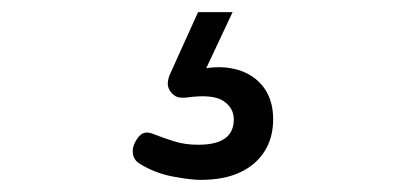

<svg xmlns="http://www.w3.org/2000/svg" viewBox="-20 -29 685 317"><path d="M311 268Q295 268 265.5 262.5Q236 257 210 241Q201 235 199.5 225Q198 215 203 206Q209 194 216.5 191Q224 188 235 193Q248 198 266.5 204Q285 210 307 210Q337 210 351.5 199.5Q366 189 366 168Q366 149 348.5 137.5Q331 126 288 132Q278 133 272.5 131Q267 129 262 123Q257 116 257 109.5Q257 103 260 95L307 -9H364L310 106L287 92Q328 78 360.5 83.5Q393 89 412 111Q431 133 431 168Q431 198 417 220.5Q403 243 376.5 255.5Q350 268 311 268Z"/></svg>

Font: Playwrite FR Moderne Light
Style: Regular
Weight: 300
Version: Version 1.002